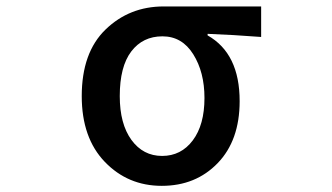

<svg xmlns="http://www.w3.org/2000/svg" viewBox="-20 -570 1040 602"><path d="M236.3 -268.6Q236.3 -405.3 311 -477.5Q385.7 -549.8 493.2 -549.8H798.8V-454.1Q710 -460.9 630.9 -463.9V-459Q731.4 -402.3 731.4 -252.9Q731.4 -129.9 662.6 -58.6Q593.8 12.7 487.3 12.7Q380.9 12.7 308.6 -62.5Q236.3 -137.7 236.3 -268.6ZM621.1 -262.7Q621.1 -343.8 585.9 -399.9Q550.8 -456.1 489.3 -456.1Q427.7 -456.1 391.6 -408.7Q355.5 -361.3 355.5 -268.6Q355.5 -181.6 392.1 -131.3Q428.7 -81.1 488.3 -81.1Q547.9 -81.1 584.5 -129.9Q621.1 -178.7 621.1 -262.7Z"/></svg>

Font: Gen Shin Gothic Monospace Medium
Style: Regular
Weight: 500
Designer: [Source Han Sans]
Ryoko NISHIZUKA  (kana & ideographs); Paul D. Hunt (Latin, Greek & Cyrillic); Wenlong ZHANG  (bopomofo
Version: Version 1.002.20150607